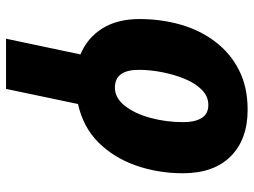

<svg xmlns="http://www.w3.org/2000/svg" viewBox="-122 -477 839 635"><g transform="rotate(90 297.5 -159.5)"><path d="M160 -6Q105 -29 74 -78.5Q43 -128 43 -201Q43 -273 61.5 -337.5Q80 -402 118 -452Q156 -502 212 -530.5Q268 -559 343 -559Q441 -559 497 -503Q553 -447 553 -345Q553 -263 527.5 -190Q502 -117 451.5 -66Q401 -15 324 2L274 240H108ZM270 -120Q304 -120 330 -153Q356 -186 370 -238Q384 -290 384 -347Q384 -384 370.5 -406.5Q357 -429 327 -429Q299 -429 277.5 -408Q256 -387 241.5 -352.5Q227 -318 219 -277.5Q211 -237 211 -199Q211 -120 270 -120Z"/></g></svg>

Font: Noto Sans ExtraBold
Style: Italic
Weight: 800
Italic angle: -12°
Designer: Monotype Design Team
Foundry: Monotype Imaging Inc.
Version: Version 2.013; ttfautohint (v1.8.4.7-5d5b)